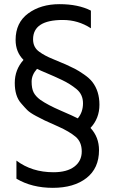

<svg xmlns="http://www.w3.org/2000/svg" viewBox="-20 -700 552 923"><path d="M415 -85Q456 -41 456 22Q456 109 395.5 156Q335 203 234 203Q133 203 59 159V72Q133 128 237 128Q302 128 337.5 101Q373 74 373 28Q373 -18 343 -43Q313 -68 260.5 -91.5Q208 -115 195 -121Q182 -127 153 -142.5Q124 -158 111 -171Q98 -184 81 -204Q51 -238 51 -301.5Q51 -365 93 -412Q55 -450 55 -508Q55 -591 115.5 -635.5Q176 -680 266 -680Q356 -680 417 -649V-564Q356 -604 282 -604Q139 -604 139 -511Q139 -472 169 -451Q195 -432 233.5 -416.5Q272 -401 296.5 -390Q321 -379 339.5 -369.5Q358 -360 384 -342Q410 -324 424 -306Q458 -262 458 -196.5Q458 -131 415 -85ZM354 -131Q379 -161 379 -203.5Q379 -246 348 -271.5Q317 -297 278 -315.5Q239 -334 206.5 -347.5Q174 -361 158 -369Q132 -340 132 -307.5Q132 -275 141.5 -256Q151 -237 174 -220Q210 -195 271.5 -168.5Q333 -142 354 -131Z"/></svg>

Font: Hind Vadodara
Style: Regular
Weight: 400
Designer: Hitesh Malaviya
Foundry: Indian Type Foundry
Version: Version 0.702;PS 1.0;hotconv 1.0.81;makeotf.lib2.5.63406